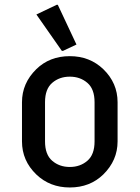

<svg xmlns="http://www.w3.org/2000/svg" viewBox="-20 -785 592 814"><path d="M220.2 -764.6H225.1L304.2 -596.2L247.1 -569.3H242.2L134.3 -723.6ZM73.2 -185.5V-351.6Q73.2 -432.1 133.8 -491.7Q190.4 -546.9 275.9 -546.9Q360.4 -546.9 418 -491.7Q478.5 -433.1 478.5 -351.6V-185.5Q478.5 -105 418 -45.4Q361.3 9.8 275.9 9.8Q191.4 9.8 133.8 -45.4Q73.2 -104 73.2 -185.5ZM170.9 -185.5Q170.9 -129.4 201.4 -103.3Q231.9 -77.1 275.9 -77.1Q319.8 -77.1 350.3 -103.3Q380.9 -129.4 380.9 -185.5V-351.6Q380.9 -407.7 350.3 -433.8Q319.8 -460 275.9 -460Q231.9 -460 201.4 -433.8Q170.9 -407.7 170.9 -351.6Z"/></svg>

Font: Nova Round
Style: Book
Weight: 400
Version: Version 2.000